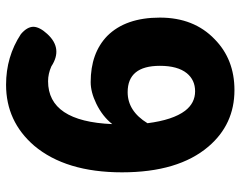

<svg xmlns="http://www.w3.org/2000/svg" viewBox="-102 -696 812 649"><g transform="rotate(-90 304.5 -372.0)"><path d="M324 14Q208 14 133 -74Q46 -176 46 -366Q46 -556 136 -663Q218 -758 342 -758Q437 -758 513 -708Q538 -687 538 -665Q537 -644 514 -619Q465 -565 404 -605Q379 -616 354 -616Q218 -616 209 -399Q235 -432 278 -453Q317 -472 351 -472Q449 -472 507 -416Q569 -354 569 -238Q569 -123 496 -53Q428 14 324 14ZM320 -119Q358 -119 381 -147Q406 -178 406 -238Q406 -347 317 -347Q253 -347 212 -280Q223 -194 254 -153Q280 -119 320 -119Z"/></g></svg>

Font: GenSenRounded TW H
Style: Regular
Weight: 900
Version: Version 1.501;PS 1;hotconv 16.6.51;makeotf.lib2.5.65220